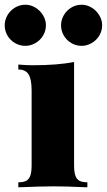

<svg xmlns="http://www.w3.org/2000/svg" viewBox="-57 -792 452 812"><path d="M0 0ZM312.5 -21V0L294.4 -0.5Q222.7 -3.9 170.4 -3.9Q117.7 -3.9 40 -0.5L20.5 0V-21Q41.5 -21 53.7 -27.3Q65.9 -33.7 71.3 -49.3Q76.7 -64.9 76.7 -92.8V-410.2Q76.7 -456.5 64 -477.3Q51.3 -498 20.5 -498V-519Q52.2 -516.1 82.5 -516.1Q186.5 -516.1 256.3 -529.8V-92.8Q256.3 -64.9 261.7 -49.3Q267.1 -33.7 279.3 -27.3Q291.5 -21 312.5 -21ZM137.2 -685.1Q137.2 -661.6 125.2 -641.6Q113.3 -621.6 93 -609.9Q72.8 -598.1 50.3 -598.1Q26.4 -598.1 6.3 -609.9Q-13.7 -621.6 -25.4 -641.6Q-37.1 -661.6 -37.1 -685.1Q-37.1 -707.5 -25.4 -727.8Q-13.7 -748 6.6 -760Q26.9 -772 50.3 -772Q72.8 -772 92.8 -759.8Q112.8 -747.6 125 -727.5Q137.2 -707.5 137.2 -685.1ZM375 -685.1Q375 -661.6 363 -641.6Q351.1 -621.6 330.8 -609.9Q310.5 -598.1 288.1 -598.1Q264.6 -598.1 244.6 -609.9Q224.6 -621.6 212.9 -641.6Q201.2 -661.6 201.2 -685.1Q201.2 -707.5 212.9 -727.8Q224.6 -748 244.6 -760Q264.6 -772 288.1 -772Q310.5 -772 330.6 -759.8Q350.6 -747.6 362.8 -727.5Q375 -707.5 375 -685.1Z"/></svg>

Font: TypoPRO Playfair Display
Style: Regular
Weight: 900
Designer: Claus Eggers Sørensen
Foundry: Claus Eggers Sørensen
Version: Version 1.004;PS 001.004;hotconv 1.0.70;makeotf.lib2.5.58329